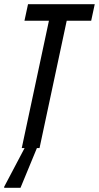

<svg xmlns="http://www.w3.org/2000/svg" viewBox="-30 -708 473 918"><path d="M74 0 204 -609H87L104 -688H423L406 -609H289L159 0ZM-10 190V185L96 -16H152L151 -11L68 190Z"/></svg>

Font: Saira ExtraCondensed Medium
Style: Italic
Weight: 500
Width: 2
Italic angle: -12°
Designer: Hector Gatti with collaboration of the Omnibus-Type team
Foundry: Omnibus-Type
Version: Version 1.101